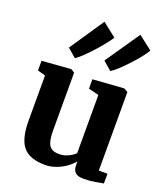

<svg xmlns="http://www.w3.org/2000/svg" viewBox="-161 -1003 966 1121"><g transform="rotate(20 322.0 -442.0)"><path d="M489 10Q454.5 10 439 -5Q423.5 -20 423.5 -48.5V-73Q407.5 -53 380.5 -33.5Q353.5 -14 320.5 -1.5Q287.5 11 253 11Q156 11 115 -37.8Q74 -86.5 74 -200V-479.5L25.5 -493.5V-553.5L205 -567H206.5L228 -553V-198Q228 -153 235.2 -126.5Q242.5 -100 259.2 -88.2Q276 -76.5 305.5 -76.5Q330 -76.5 349.5 -83.5Q369 -90.5 383 -99.8Q397 -109 405.5 -117.5V-479.5L341.5 -495V-553.5L532 -567H535L559 -553V-65.5H613L612.5 -5Q594.5 -1.5 562.5 4.2Q530.5 10 489 10ZM422.5 -634.5 370 -680.5 516 -893.5 602 -827Q592.5 -808.5 570.2 -780.5Q548 -752.5 520.2 -722.8Q492.5 -693 466.8 -669Q441 -645 423.5 -634.5ZM203 -634.5 149.5 -680.5 293 -893.5 379 -825.5Q367 -806 344.5 -778Q322 -750 295.5 -720.8Q269 -691.5 244.5 -668.2Q220 -645 203.5 -634.5Z"/></g></svg>

Font: Merriweather 20pt ExtraBold
Style: Regular
Weight: 800
Version: Version 2.100